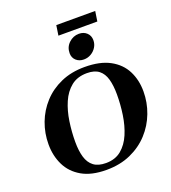

<svg xmlns="http://www.w3.org/2000/svg" viewBox="-182 -1181 1185 1329"><g transform="rotate(-20 410.0 -516.5)"><path d="M373 14.2Q262.7 14.2 192.4 -26.4Q122.1 -66.9 88.4 -135.7Q54.7 -204.6 54.7 -289.1Q54.7 -371.1 83 -446.3Q111.3 -521.5 165.3 -580.3Q219.2 -639.2 296.4 -673.3Q373.5 -707.5 471.2 -707.5Q585 -707.5 657.2 -668.2Q729.5 -628.9 763.7 -561.5Q797.9 -494.1 797.9 -410.2Q797.9 -328.1 769 -252Q740.2 -175.8 685.3 -116Q630.4 -56.2 551.8 -21Q473.1 14.2 373 14.2ZM385.7 -31.7Q454.1 -31.7 499 -69.1Q543.9 -106.4 570.1 -168Q596.2 -229.5 607.2 -304Q618.2 -378.4 618.2 -452.6Q618.2 -518.6 605 -565.4Q591.8 -612.3 560.1 -637.2Q528.3 -662.1 472.2 -662.1Q401.9 -662.1 355.7 -625Q309.6 -587.9 283 -526.4Q256.3 -464.8 245.4 -390.4Q234.4 -315.9 234.4 -241.7Q234.4 -176.3 248.3 -129.2Q262.2 -82 295.2 -56.9Q328.1 -31.7 385.7 -31.7ZM486.8 -757.8Q452.6 -757.8 430.2 -778.3Q407.7 -798.8 407.7 -832Q407.7 -877 439.5 -907Q471.2 -937 513.7 -937Q548.3 -937 570.8 -916Q593.3 -895 593.3 -861.3Q593.3 -833 578.6 -809.6Q564 -786.1 539.8 -772Q515.6 -757.8 486.8 -757.8ZM376.5 -973.1 387.7 -1046.9H674.3L663.1 -973.1Z"/></g></svg>

Font: Gelasio
Style: Bold Italic
Weight: 700
Italic angle: -8.5°
Designer: Eben Sorkin
Foundry: Eben Sorkin
Version: Version 1.008